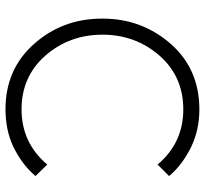

<svg xmlns="http://www.w3.org/2000/svg" viewBox="-44 -708 764 717"><g transform="rotate(-90 338.5 -350.0)"><path d="M288 -712Q437 -712 531 -607Q578 -555 602.5 -491Q627 -427 627 -350Q627 -274 602.5 -210Q578 -146 531 -93Q437 12 288 12Q212 12 149 -18Q118 -33 90 -53.5Q62 -74 39 -101L82 -144Q163 -48 288 -48Q410 -48 488 -136Q567 -226 567 -350Q567 -474 488 -564Q410 -652 288 -652Q163 -652 82 -556L39 -600Q62 -627 90 -647.5Q118 -668 149 -683Q181 -698 216 -705Q251 -712 288 -712Z"/></g></svg>

Font: Unageo
Style: Light
Weight: 300
Designer: Richard Sepsi
Foundry: Richard Sepsi
Version: Version 2.000